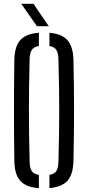

<svg xmlns="http://www.w3.org/2000/svg" viewBox="-20 -977 460 1003"><path d="M183.1 6Q115.8 0.9 85.9 -32.3Q56.1 -65.6 54.9 -135.6Q53.9 -211.5 53.4 -276.3Q52.9 -341.1 52.9 -402.2Q52.9 -463.4 53.4 -527.1Q53.9 -590.9 54.9 -664.1Q56.1 -734 85.9 -767.5Q115.8 -800.9 183.1 -806V-736.7Q156.8 -732.4 146 -716.3Q135.3 -700.1 134.8 -666.9Q132.7 -591.4 131.9 -527.5Q131.1 -463.5 131.1 -403.1Q131.1 -342.6 131.9 -277.2Q132.7 -211.8 134.8 -132.8Q135.3 -99.2 146 -83.4Q156.8 -67.6 183.1 -63.3ZM238.2 5.6V-63.6Q264.1 -67.9 274.4 -83.7Q284.7 -99.6 285.2 -132.8Q287.3 -210.1 288.4 -274.7Q289.4 -339.2 289.4 -399.6Q289.4 -460.1 288.4 -524.9Q287.3 -589.7 285.2 -666.9Q284.7 -700.1 274.4 -716.1Q264.1 -732.1 238.2 -736.4V-805.6Q303.2 -800.4 332.6 -766.7Q361.9 -733 363.7 -664.1Q365.3 -590.8 366.1 -527.1Q366.9 -463.3 366.9 -402.1Q366.9 -340.9 366.1 -276.1Q365.3 -211.4 363.7 -135.6Q361.9 -66.2 332.6 -33.1Q303.2 -0.1 238.2 5.6ZM173 -840 91.3 -957.1H154.8L234.9 -840Z"/></svg>

Font: Big Shoulders Stencil Text Thin
Style: Regular
Weight: 100
Designer: Patric King
Foundry: XO Type Co
Version: Version 2.001